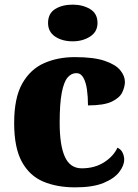

<svg xmlns="http://www.w3.org/2000/svg" viewBox="-20 -797 593 827"><path d="M304 10Q225 10 166 -15Q107 -40 74 -100.5Q41 -161 41 -267Q41 -376 76 -437.5Q111 -499 170 -525Q229 -551 302 -551Q384 -551 431 -535Q478 -519 498 -494.5Q518 -470 518 -444Q518 -424 507 -400Q496 -376 462 -359.5Q428 -343 359 -343Q359 -380 354.5 -411.5Q350 -443 339 -462.5Q328 -482 309 -482Q287 -482 271 -463Q255 -444 246 -397.5Q237 -351 237 -268Q237 -171 259.5 -121.5Q282 -72 332 -72Q388 -72 428.5 -98Q469 -124 486 -161Q502 -153 508.5 -138.5Q515 -124 515 -110Q515 -84 493.5 -56Q472 -28 426 -9Q380 10 304 10ZM293 -619Q248 -619 217.5 -639.5Q187 -660 187 -698Q187 -739 217.5 -758Q248 -777 293 -777Q336 -777 368 -758Q400 -739 400 -698Q400 -660 368 -639.5Q336 -619 293 -619Z"/></svg>

Font: Noto Serif Black
Style: Regular
Weight: 900
Designer: Monotype Design Team
Foundry: Monotype Imaging Inc.
Version: Version 2.014; ttfautohint (v1.8.4.7-5d5b)